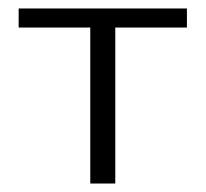

<svg xmlns="http://www.w3.org/2000/svg" viewBox="-20 -433 485 453"><path d="M193 0V-413H252V0ZM24 -368V-413H421V-368Z"/></svg>

Font: Ysabeau Office Light
Style: Regular
Weight: 300
Designer: Christian Thalmann (Catharsis Fonts)
Version: Version 2.001;gftools[0.9.30]; featfreeze: tnum,lnum,ss02